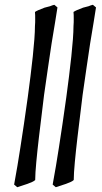

<svg xmlns="http://www.w3.org/2000/svg" viewBox="-20 -762 425 802"><path d="M127 -10C127 -81 156 -294 164 -365L180 -476C188 -534 203 -630 210 -668L220 -731L207 -742C202 -741 196 -739 189 -736L166 -730C145 -722 133 -717 126 -712C127 -704 127 -694 127 -682C127 -673 127 -664 126 -653C126 -594 112 -474 96 -356L80 -244C76 -219 58 -92 39 9L52 20C76 12 116 1 127 -10ZM288 -10C288 -81 317 -294 325 -365L341 -476C349 -534 364 -630 371 -668L381 -731L368 -742C363 -741 357 -739 350 -736L327 -730C306 -722 294 -717 287 -712C288 -704 288 -694 288 -682C288 -673 288 -664 287 -653C287 -594 273 -474 257 -356L241 -244C237 -219 219 -92 200 9L213 20C237 12 277 1 288 -10Z"/></svg>

Font: Temporarium
Style: Italic
Weight: 400
Italic angle: -7°
Version: Version 1.1